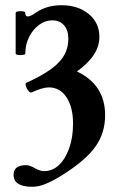

<svg xmlns="http://www.w3.org/2000/svg" viewBox="-20 -445 472 736"><path d="M104 271Q32 271 32 225Q32 188 81 188Q94 188 116 201Q135 211 149 211Q181 211 206 187.5Q231 164 245.5 122.5Q260 81 260 29Q260 -34 235 -72Q210 -110 167 -110Q143 -110 102 -91Q96 -88 89 -96.5Q82 -105 79 -115.5Q76 -126 82 -128Q168 -167 205 -205.5Q242 -244 242 -296Q242 -329 225.5 -348Q209 -367 180 -367Q153 -367 129.5 -349.5Q106 -332 91.5 -303Q77 -274 77 -240Q77 -236 68 -234.5Q59 -233 49.5 -234.5Q40 -236 40 -240V-395Q40 -400 49.5 -401.5Q59 -403 68 -401.5Q77 -400 77 -395Q77 -382 86 -382Q97 -382 115 -395Q158 -425 215 -425Q280 -425 320.5 -391Q361 -357 361 -304Q361 -268 340 -235.5Q319 -203 275 -171Q383 -120 383 -3Q383 65 345.5 117.5Q308 170 219 226Q180 250 153.5 260.5Q127 271 104 271Z"/></svg>

Font: Junicode
Style: Bold
Weight: 700
Designer: Peter S. Baker
Version: Version 2.100; ttfautohint (v1.8.4)